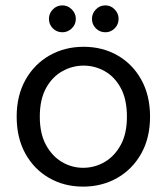

<svg xmlns="http://www.w3.org/2000/svg" viewBox="-20 -682 621 714"><path d="M289 12Q219 12 163 -20Q107 -52 74.5 -110.5Q42 -169 42 -248Q42 -327 75 -385.5Q108 -444 164.5 -476Q221 -508 291 -508Q361 -508 417 -476Q473 -444 505.5 -385.5Q538 -327 538 -248Q538 -169 505 -110.5Q472 -52 415.5 -20Q359 12 289 12ZM289 -58Q332 -58 369 -79.5Q406 -101 429 -143Q452 -185 452 -248Q452 -312 429.5 -354Q407 -396 370 -417Q333 -438 291 -438Q249 -438 211.5 -417Q174 -396 151 -354Q128 -312 128 -248Q128 -185 151 -143Q174 -101 210.5 -79.5Q247 -58 289 -58ZM212 -562Q191 -562 176.5 -576.5Q162 -591 162 -612Q162 -632 176.5 -647Q191 -662 212 -662Q232 -662 247 -647Q262 -632 262 -612Q262 -591 247 -576.5Q232 -562 212 -562ZM372 -562Q351 -562 336.5 -576.5Q322 -591 322 -612Q322 -632 336.5 -647Q351 -662 372 -662Q392 -662 406.5 -647Q421 -632 421 -612Q421 -591 406.5 -576.5Q392 -562 372 -562Z"/></svg>

Font: DM Sans 28pt
Style: Regular
Weight: 400
Version: Version 4.004;gftools[0.9.30]